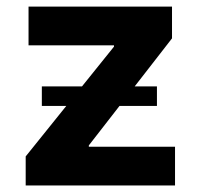

<svg xmlns="http://www.w3.org/2000/svg" viewBox="-20 -566 613 586"><path d="M58.4 0V-88.6L327.9 -423.7V-427.7H67.1V-545.9H505V-448.9L251.1 -122.2V-118.2H514.2V0ZM107.7 -242.6V-302.3H459V-242.6Z"/></svg>

Font: Atlassian Sans
Style: Regular
Weight: 400
Designer: Rasmus Andersson
Foundry: Modifications by Atlassian Pty Ltd, manufactured by rsms
Version: Version 4.001;git-9221beed3